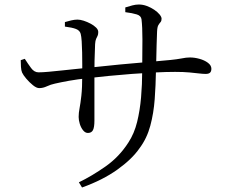

<svg xmlns="http://www.w3.org/2000/svg" viewBox="-20 -787 1040 852"><path d="M330 22Q388 -6 448.5 -48.5Q509 -91 550 -155Q576 -195 588.5 -246Q601 -297 606 -355Q611 -413 611 -473Q612 -556 612 -612Q612 -668 608 -701Q606 -717 587 -723Q568 -729 536 -733V-754Q552 -759 567 -763Q582 -767 596 -767Q614 -767 631.5 -760.5Q649 -754 664 -744Q679 -734 688 -723Q697 -712 697 -704Q697 -694 692.5 -689Q688 -684 683 -676Q678 -668 677 -647Q676 -622 675 -589Q674 -556 673.5 -524.5Q673 -493 672 -471Q671 -409 666.5 -347Q662 -285 647 -229Q632 -173 599 -129Q566 -81 501 -34.5Q436 12 344 45ZM370 -197Q358 -197 348.5 -209Q339 -221 334 -237.5Q329 -254 329 -268Q329 -286 333 -306.5Q337 -327 341 -362Q345 -397 345 -458Q345 -476 345 -501.5Q345 -527 344.5 -554Q344 -581 342.5 -603.5Q341 -626 338 -637Q334 -652 317 -658.5Q300 -665 268 -669V-689Q281 -693 296 -696.5Q311 -700 324 -700Q336 -700 351.5 -695Q367 -690 382 -682Q397 -674 406.5 -664.5Q416 -655 416 -645Q416 -634 413 -628Q410 -622 406.5 -614.5Q403 -607 402 -591Q402 -581 401 -561.5Q400 -542 399.5 -517Q399 -492 399 -465Q399 -422 399 -379Q399 -336 399 -302Q399 -268 399 -252Q399 -222 392.5 -209.5Q386 -197 370 -197ZM154 -396Q142 -396 126 -409Q110 -422 96.5 -438Q83 -454 78 -465Q74 -474 73 -490.5Q72 -507 72 -520L90 -526Q104 -504 118 -485Q132 -466 151 -466Q168 -466 196 -468.5Q224 -471 256 -474.5Q288 -478 318 -481Q348 -484 368 -486Q398 -489 436 -493Q474 -497 514.5 -501Q555 -505 593 -508Q631 -511 661 -514Q709 -518 737.5 -521Q766 -524 781.5 -527Q797 -530 805.5 -531Q814 -532 823 -532Q843 -532 865 -526Q887 -520 902.5 -508.5Q918 -497 918 -482Q918 -470 912 -464.5Q906 -459 893 -459Q881 -459 864 -461Q847 -463 821 -465.5Q795 -468 757 -468Q718 -468 668.5 -465.5Q619 -463 565.5 -459Q512 -455 461.5 -450Q411 -445 369 -440Q322 -435 286 -428.5Q250 -422 224 -416Q205 -412 188 -404Q171 -396 154 -396Z"/></svg>

Font: Noto Serif JP
Style: Regular
Weight: 400
Designer: Ryoko NISHIZUKA  (kana & ideographs); Frank Grießhammer (Latin, Greek & Cyrillic); Wenlong ZHANG  (bopomofo); Sandoll Co
Foundry: Adobe
Version: Version 2.003-H1;hotconv 1.1.1;makeotfexe 2.6.0